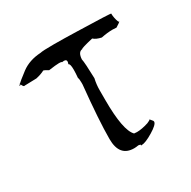

<svg xmlns="http://www.w3.org/2000/svg" viewBox="-125 -639 771 774"><g transform="rotate(-30 261.0 -252.5)"><path d="M322 12Q340 12 376.5 -10Q413 -32 413 -45L412 -49Q402 -62 400 -62V-61Q400 -59 386 -53Q355 -43 332 -43L319 -44Q286 -77 286 -219V-265Q286 -291 292 -317Q290 -390 286 -408Q288 -441 308 -443Q308 -447 364 -460Q376 -449 400 -444Q429 -450 453 -450L471 -449Q489 -460 495 -466Q494 -464 493 -464Q488 -464 483 -488Q481 -499 481 -504Q481 -506 481 -508.5Q481 -511 328 -515Q260 -517 218 -517Q166 -517 155 -514Q102 -511 65.5 -484Q29 -457 14 -441H16Q21 -441 21 -444Q21 -447 17 -452Q27 -431 31 -431Q32 -431 34 -431.5Q36 -432 89 -433Q112 -438 129 -447Q132 -447 150 -436Q184 -441 199 -441Q211 -441 211 -438L220 -439Q232 -439 232 -430Q232 -425 229 -418Q237 -417 237 -388Q237 -373 235 -351Q238 -345 238 -328V-319Q222 -160 222 -74Q222 8 290 8Q299 8 310 6Q320 7 320 10Q320 11 318 12Z"/></g></svg>

Font: Xiaobo Songti 小帛宋体
Style: Regular
Weight: 400
Version: Version 1.501;March 17, 2024;FontCreator 14.0.0.2814 64-bit